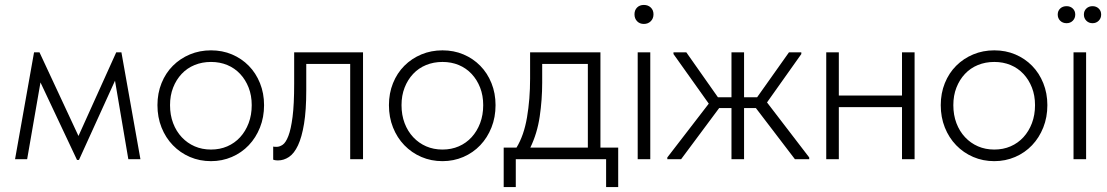

<svg xmlns="http://www.w3.org/2000/svg" viewBox="-20 -645 4485 778"><path d="M118 -433H140L298 -94L451 -433H472L549 0H500L446 -318L300 3H292L144 -311L90 0H41Z M835 8Q789 8 749.5 -9Q710 -26 680.5 -56.5Q651 -87 634.5 -128.5Q618 -170 618 -219Q618 -267 634.5 -308Q651 -349 680.5 -378.5Q710 -408 749.5 -424.5Q789 -441 835 -441Q881 -441 920 -424.5Q959 -408 988 -378.5Q1017 -349 1033.5 -308Q1050 -267 1050 -219Q1050 -170 1033.5 -128.5Q1017 -87 988 -56.5Q959 -26 919.5 -9Q880 8 835 8ZM835 -39Q871 -39 901 -52Q931 -65 953 -89Q975 -113 987.5 -146Q1000 -179 1000 -219Q1000 -258 987.5 -290Q975 -322 953 -345.5Q931 -369 901 -381.5Q871 -394 835 -394Q799 -394 768.5 -381.5Q738 -369 716 -345.5Q694 -322 681.5 -290Q669 -258 669 -219Q669 -179 681.5 -146Q694 -113 716.5 -89Q739 -65 769 -52Q799 -39 835 -39Z M1107 5Q1099 5 1094 4Q1089 3 1087 2V-51Q1091 -50 1101 -50Q1113 -50 1125.5 -58.5Q1138 -67 1148.5 -94Q1159 -121 1165.5 -171.5Q1172 -222 1172 -306V-433H1451V0H1399V-386H1221V-279Q1221 -198 1212 -143.5Q1203 -89 1187.5 -56Q1172 -23 1151 -9Q1130 5 1107 5Z M1773 8Q1727 8 1687.5 -9Q1648 -26 1618.5 -56.5Q1589 -87 1572.5 -128.5Q1556 -170 1556 -219Q1556 -267 1572.5 -308Q1589 -349 1618.5 -378.5Q1648 -408 1687.5 -424.5Q1727 -441 1773 -441Q1819 -441 1858 -424.5Q1897 -408 1926 -378.5Q1955 -349 1971.5 -308Q1988 -267 1988 -219Q1988 -170 1971.5 -128.5Q1955 -87 1926 -56.5Q1897 -26 1857.5 -9Q1818 8 1773 8ZM1773 -39Q1809 -39 1839 -52Q1869 -65 1891 -89Q1913 -113 1925.5 -146Q1938 -179 1938 -219Q1938 -258 1925.5 -290Q1913 -322 1891 -345.5Q1869 -369 1839 -381.5Q1809 -394 1773 -394Q1737 -394 1706.5 -381.5Q1676 -369 1654 -345.5Q1632 -322 1619.5 -290Q1607 -258 1607 -219Q1607 -179 1619.5 -146Q1632 -113 1654.5 -89Q1677 -65 1707 -52Q1737 -39 1773 -39Z M2021 -47H2073Q2103 -96 2115.5 -169.5Q2128 -243 2128 -326V-433H2413V-47H2485V113H2436V0H2070V113H2021ZM2177 -310Q2177 -241 2167 -173Q2157 -105 2129 -47H2362V-386H2177Z M2564 -433H2615V0H2564ZM2589 -548Q2572 -548 2561.5 -559Q2551 -570 2551 -587Q2551 -604 2561.5 -614.5Q2572 -625 2589 -625Q2606 -625 2617 -614.5Q2628 -604 2628 -587Q2628 -570 2617 -559Q2606 -548 2589 -548Z M2684 -7 2852 -225 2709 -426V-433H2761L2889 -251H2944V-433H2995V-251H3048L3177 -433H3227V-426L3088 -230L3259 -7V0H3201L3043 -207H2995V0H2944V-207H2894L2740 0H2684Z M3635 -211H3379V0H3328V-433H3379V-258H3635V-433H3686V0H3635Z M4009 8Q3963 8 3923.5 -9Q3884 -26 3854.5 -56.5Q3825 -87 3808.5 -128.5Q3792 -170 3792 -219Q3792 -267 3808.5 -308Q3825 -349 3854.5 -378.5Q3884 -408 3923.5 -424.5Q3963 -441 4009 -441Q4055 -441 4094 -424.5Q4133 -408 4162 -378.5Q4191 -349 4207.5 -308Q4224 -267 4224 -219Q4224 -170 4207.5 -128.5Q4191 -87 4162 -56.5Q4133 -26 4093.5 -9Q4054 8 4009 8ZM4009 -39Q4045 -39 4075 -52Q4105 -65 4127 -89Q4149 -113 4161.5 -146Q4174 -179 4174 -219Q4174 -258 4161.5 -290Q4149 -322 4127 -345.5Q4105 -369 4075 -381.5Q4045 -394 4009 -394Q3973 -394 3942.5 -381.5Q3912 -369 3890 -345.5Q3868 -322 3855.5 -290Q3843 -258 3843 -219Q3843 -179 3855.5 -146Q3868 -113 3890.5 -89Q3913 -65 3943 -52Q3973 -39 4009 -39Z M4330 -433H4381V0H4330ZM4407 -551Q4392 -551 4382 -561Q4372 -571 4372 -586Q4372 -601 4382 -610.5Q4392 -620 4407 -620Q4422 -620 4432 -610.5Q4442 -601 4442 -586Q4442 -571 4432 -561Q4422 -551 4407 -551ZM4302 -551Q4286 -551 4276 -561Q4266 -571 4266 -586Q4266 -601 4276 -610.5Q4286 -620 4302 -620Q4317 -620 4327 -610.5Q4337 -601 4337 -586Q4337 -571 4327 -561Q4317 -551 4302 -551Z"/></svg>

Font: Tilda Sans Light
Style: Regular
Weight: 300
Designer: ParaType Ltd
Foundry: ParaType Ltd
Version: Version 1.009